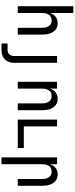

<svg xmlns="http://www.w3.org/2000/svg" viewBox="755 -1530 990 2540"><g transform="rotate(90 1250.0 -260.0)"><path d="M62 0V-735H152V-427Q159 -448 171.5 -467.5Q184 -487 202 -501Q220 -515 242 -521.5Q264 -528 287 -528Q311 -528 334.5 -520.5Q358 -513 376.5 -497Q395 -481 407 -460Q419 -439 426 -415.5Q433 -392 435.5 -368Q438 -344 438 -320V0H348V-320Q348 -335 346.5 -350.5Q345 -366 340 -380.5Q335 -395 327 -408Q319 -421 307 -430.5Q295 -440 280 -444Q265 -448 250 -448Q235 -448 220 -444Q205 -440 193 -430.5Q181 -421 173 -408Q165 -395 160 -380.5Q155 -366 153.5 -350.5Q152 -335 152 -320V0Z M555 215V135H639Q656 135 673 129Q690 123 701 109Q712 95 716.5 78Q721 61 721 43V-520H811V43Q811 66 807 89Q803 112 792.5 132.5Q782 153 765.5 170Q749 187 728.5 197Q708 207 685 211Q662 215 639 215Z M1062 0V-520H1152V-427Q1159 -448 1171.5 -467.5Q1184 -487 1202 -501Q1220 -515 1242 -521.5Q1264 -528 1287 -528Q1311 -528 1334.5 -520.5Q1358 -513 1376.5 -497Q1395 -481 1407 -460Q1419 -439 1426 -415.5Q1433 -392 1435.5 -368Q1438 -344 1438 -320V0H1348V-320Q1348 -335 1346.5 -350.5Q1345 -366 1340 -380.5Q1335 -395 1327 -408Q1319 -421 1307 -430.5Q1295 -440 1280 -444Q1265 -448 1250 -448Q1235 -448 1220 -444Q1205 -440 1193 -430.5Q1181 -421 1173 -408Q1165 -395 1160 -380.5Q1155 -366 1153.5 -350.5Q1152 -335 1152 -320V0Z M1562 0V-520H1652V-80H1938V0Z M2062 215V-520H2152V-427Q2159 -448 2171.5 -467.5Q2184 -487 2202 -501Q2220 -515 2242 -521.5Q2264 -528 2287 -528Q2311 -528 2334.5 -520.5Q2358 -513 2376.5 -497Q2395 -481 2407 -460Q2419 -439 2426 -415.5Q2433 -392 2435.5 -368Q2438 -344 2438 -320V0H2348V-320Q2348 -335 2346.5 -350.5Q2345 -366 2340 -380.5Q2335 -395 2327 -408Q2319 -421 2307 -430.5Q2295 -440 2280 -444Q2265 -448 2250 -448Q2235 -448 2220 -444Q2205 -440 2193 -430.5Q2181 -421 2173 -408Q2165 -395 2160 -380.5Q2155 -366 2153.5 -350.5Q2152 -335 2152 -320V215Z"/></g></svg>

Font: Iosevka Fixed Medium
Style: Regular
Weight: 500
Monospace: yes
Designer: Belleve Invis
Foundry: Belleve Invis
Version: Version 32.3.0